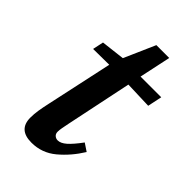

<svg xmlns="http://www.w3.org/2000/svg" viewBox="-198 -696 781 781"><g transform="rotate(45 192.0 -306.0)"><path d="M141 14Q66 14 66 -55Q66 -76 69.5 -98Q73 -120 79 -147L141 -434L49 -433L59 -480L161 -492L220 -626H294L265 -490H384L371 -428L253 -432L194 -149Q190 -130 187.5 -116Q185 -102 185 -93Q185 -81 192.5 -74.5Q200 -68 210 -68Q227 -68 246.5 -85Q266 -102 294 -140L327 -118Q293 -63 247 -24.5Q201 14 141 14Z"/></g></svg>

Font: Source Serif 4 SmText Semibold
Style: Italic
Weight: 600
Italic angle: -12°
Designer: Frank Grießhammer
Foundry: Adobe
Version: Version 4.005;hotconv 1.1.0;makeotfexe 2.6.0